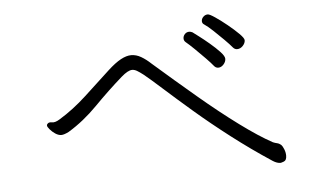

<svg xmlns="http://www.w3.org/2000/svg" viewBox="-43 -704 1085 651"><g transform="rotate(-5 500.0 -378.5)"><path d="M802 -542Q802 -532 793.5 -523Q785 -514 774 -514Q766 -514 760 -521Q751 -532 734 -549Q717 -566 699.5 -582.5Q682 -599 670 -607Q663 -611 663 -619Q663 -627 669.5 -633.5Q676 -640 685 -640Q691 -640 709.5 -627.5Q728 -615 749.5 -597.5Q771 -580 786.5 -564.5Q802 -549 802 -542ZM705 -457Q696 -457 690 -465Q683 -474 666 -491.5Q649 -509 631 -526.5Q613 -544 602 -553Q596 -558 596 -566Q596 -574 602 -580.5Q608 -587 617 -587Q622 -587 628 -584Q632 -581 648 -569Q664 -557 683.5 -540.5Q703 -524 717 -509Q731 -494 731 -485Q731 -475 723 -466Q715 -457 705 -457ZM867 -189Q874 -186 881 -184.5Q888 -183 895 -177Q899 -173 903.5 -162Q908 -151 908 -140Q908 -124 898.5 -120.5Q889 -117 887 -117Q875 -117 861 -126Q791 -172 726 -222Q661 -272 606.5 -319Q552 -366 512 -402Q472 -438 451 -455Q438 -465 429.5 -470Q421 -475 413 -475Q399 -475 376 -455Q327 -412 280 -364Q233 -316 180 -284Q164 -276 155 -276Q145 -276 134.5 -283Q124 -290 116.5 -299Q109 -308 109 -312Q109 -315 110 -316Q115 -324 126 -321.5Q137 -319 153 -329Q201 -358 247 -400.5Q293 -443 334 -481Q359 -504 378.5 -514.5Q398 -525 414 -525Q431 -525 447.5 -515.5Q464 -506 481 -490Q553 -427 624 -367Q695 -307 758 -260.5Q821 -214 867 -189Z"/></g></svg>

Font: Moon Stars Kai T Light
Style: Regular
Weight: 300
Designer: GuiWonder
Version: Version 1.101